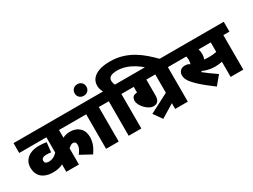

<svg xmlns="http://www.w3.org/2000/svg" viewBox="-62 -1598 3072 2332"><g transform="rotate(-30 1474.0 -432.0)"><path d="M884 -484H558V-328L545 -368Q571 -384 598 -392Q625 -400 663 -400Q743 -400 792.5 -353Q842 -306 842 -224Q842 -177 825.5 -127Q809 -77 768 -20L615 -103Q638 -133 651.5 -160Q665 -187 665 -214Q665 -241 653.5 -252Q642 -263 625 -263Q606 -263 586.5 -250Q567 -237 553 -221L558 -241V0H381V-175L435 -137Q404 -115 375 -101Q346 -87 313.5 -80Q281 -73 241 -73Q178 -73 130 -93.5Q82 -114 55 -156Q28 -198 28 -261Q28 -315 55 -355.5Q82 -396 132 -418Q182 -440 250 -440Q281 -440 306 -437.5Q331 -435 354 -431L339 -296Q327 -298 311 -300Q295 -302 275 -302Q241 -302 223 -290Q205 -278 205 -257Q205 -227 223.5 -219.5Q242 -212 258 -212Q311 -212 350 -242Q389 -272 409 -308L381 -190V-484H0V-622H884Z M1116 -484V0H939V-484H869V-622H1201V-484Z M945 -774Q945 -809 968 -832Q991 -855 1028 -855Q1064 -855 1087 -832Q1110 -809 1110 -774Q1110 -739 1087 -716Q1064 -693 1028 -693Q991 -693 968 -716Q945 -739 945 -774Z M1507 -896Q1602 -896 1681 -871.5Q1760 -847 1826.5 -806.5Q1893 -766 1949.5 -716Q2006 -666 2056 -615H1850Q1803 -658 1750 -690Q1697 -722 1641 -739.5Q1585 -757 1527 -757Q1465 -757 1435.5 -738Q1406 -719 1406 -685Q1406 -666 1411.5 -648Q1417 -630 1426 -615H1259Q1246 -636 1237 -661.5Q1228 -687 1228 -718Q1228 -772 1259.5 -812Q1291 -852 1353.5 -874Q1416 -896 1507 -896ZM1256 -484H1186V-622H1518V-484H1433V0H1256Z M1783 -484V-265Q1783 -210 1762 -184.5Q1741 -159 1700 -159Q1671 -159 1641 -175.5Q1611 -192 1586 -218Q1561 -244 1545.5 -274Q1530 -304 1530 -331Q1530 -364 1548 -384.5Q1566 -405 1619 -405L1606 -402V-484H1503V-622H2170V-484H2085V0H1908V-484ZM1723 32 1638 -87 1945 -246 1964 -115Z M2500 -484 2499 -525Q2510 -503 2518 -475.5Q2526 -448 2526 -411Q2526 -374 2514 -345Q2502 -316 2485 -295L2466 -275Q2447 -258 2425 -242.5Q2403 -227 2378 -217L2395 -237Q2433 -206 2483.5 -169.5Q2534 -133 2581 -101L2482 18Q2429 -22 2381.5 -59.5Q2334 -97 2295.5 -133Q2257 -169 2229 -202Q2204 -232 2193 -258.5Q2182 -285 2182 -311Q2182 -345 2204 -371.5Q2226 -398 2275 -398Q2309 -398 2332 -382.5Q2355 -367 2374.5 -340Q2394 -313 2414 -280L2309 -327Q2323 -345 2332 -361.5Q2341 -378 2345 -395.5Q2349 -413 2349 -432Q2349 -460 2342.5 -486.5Q2336 -513 2322 -530L2421 -484H2155V-622H2628V-484ZM2863 -484V0H2686V-484H2587V-622H2948V-484ZM2575 -340Q2606 -340 2633 -342.5Q2660 -345 2689.5 -352Q2719 -359 2756 -372V-233Q2713 -217 2670.5 -209.5Q2628 -202 2587 -202Q2548 -202 2513.5 -208.5Q2479 -215 2451 -225Q2423 -235 2402 -245L2416 -363Q2447 -355 2471 -350Q2495 -345 2519.5 -342.5Q2544 -340 2575 -340Z"/></g></svg>

Font: Noto Sans Devanagari Black
Style: Regular
Weight: 900
Version: Version 2.003